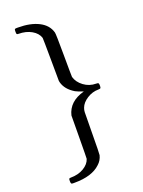

<svg xmlns="http://www.w3.org/2000/svg" viewBox="-182 -831 863 1162"><g transform="rotate(-20 250.0 -250.0)"><path d="M65 -731Q65 -744 67 -747Q69 -750 79 -750H88Q168 -750 221 -723Q274 -696 288 -645Q291 -636 291.5 -500.5Q292 -365 293 -357Q303 -321 338 -295Q373 -269 417 -269Q428 -269 431 -266Q434 -263 434 -250Q434 -237 431 -234Q428 -231 417 -231Q378 -231 343.5 -209Q309 -187 298 -157Q293 -144 292.5 -130.5Q292 -117 291 0Q290 138 288 145Q280 177 256 198Q202 250 89 250H78Q70 250 67.5 246.5Q65 243 65 230Q65 219 67 216Q69 213 77 213Q126 213 161.5 192Q197 171 207 139Q208 134 209 -3L210 -139Q230 -223 330 -250Q297 -261 280 -270Q225 -303 212 -352L210 -362L209 -498Q208 -635 207 -640Q197 -672 161.5 -692.5Q126 -713 77 -713Q69 -713 67 -716Q65 -719 65 -731Z"/></g></svg>

Font: KaTeX_Main
Style: Regular
Weight: 400
Version: Version 1.1; ttfautohint (v1.3)